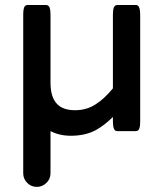

<svg xmlns="http://www.w3.org/2000/svg" viewBox="-20 -520 630 763"><path d="M72.3 168.9V-459Q72.3 -474.1 73.5 -480.7Q74.7 -487.3 75.9 -490.5Q77.1 -493.7 80.3 -496.8Q83.5 -500 88.9 -500H164.1Q169.4 -500 173.3 -496.1Q177.2 -492.2 179 -483.2Q180.7 -474.1 180.7 -459V-191.4Q180.7 -132.8 207.5 -106Q231.4 -82 278.3 -82Q322.8 -82 357.9 -104Q393.6 -126 428.7 -168.9V-459Q428.7 -474.1 430.4 -483.2Q432.1 -492.2 436 -496.1Q439.9 -500 445.3 -500H520.5Q528.3 -500 532.2 -492.2Q537.1 -483.4 537.1 -459V-40Q537.1 -24.9 535.9 -18.3Q534.7 -11.7 533.4 -8.5Q532.2 -5.4 529.1 -2.2Q525.9 1 520.5 1H445.3Q437.5 1 433.6 -6.8Q428.7 -15.6 428.7 -40V-55.2Q394.5 -21.5 360.8 -2.9Q318.8 19.5 261.7 19.5Q216.3 19.5 180.7 1V168.9Q180.7 191.4 164.3 207Q147.9 222.7 126 222.7Q104 222.7 88.1 206.8Q72.3 190.9 72.3 168.9Z"/></svg>

Font: YuPearl-SemiBold
Style: SemiBold
Weight: 600
Designer: Max Yao
Foundry: Max-Everyday
Version: Version 1.011; ttfautohint (v1.8.3)